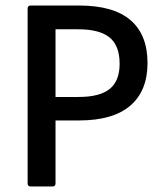

<svg xmlns="http://www.w3.org/2000/svg" viewBox="-20 -675 591 695"><path d="M91 0Q80 0 80 -11V-644Q80 -655 91 -655H266Q391 -655 452.5 -602Q514 -549 514 -447Q514 -346 451.5 -292.5Q389 -239 266 -239H181V-11Q181 0 170 0ZM181 -324H264Q341 -324 377 -353Q413 -382 413 -444Q413 -510 376.5 -539.5Q340 -569 263 -569H181Z"/></svg>

Font: Sofia Sans SemiBold
Style: Regular
Weight: 600
Designer: Botio Nikoltchev, Ani Petrova
Foundry: lettersoup
Version: Version 4.101; ttfautohint (v1.8.4.7-5d5b)